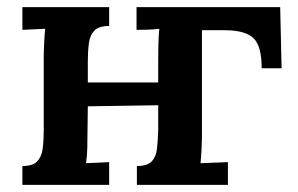

<svg xmlns="http://www.w3.org/2000/svg" viewBox="-20 -520 838 540"><path d="M43 0V-53Q72 -53 84.5 -66Q97 -79 100 -101.5Q103 -124 103 -153V-357Q103 -374 104 -396Q105 -418 107 -439L43 -436V-500H287V-447Q258 -447 245.5 -434Q233 -421 230 -398.5Q227 -376 227 -347V-288H425V-357Q425 -374 425.5 -396Q426 -418 428 -439Q412 -437 394.5 -436.5Q377 -436 364 -436V-500H768L772 -328H716Q716 -391 692.5 -413Q669 -435 612 -435H548V-143Q548 -126 547 -104Q546 -82 544 -61L621 -64V0H365V-53Q394 -53 406.5 -66Q419 -79 421.5 -101.5Q424 -124 425 -153V-224L227 -221L226 -143Q226 -126 225.5 -104Q225 -82 222 -61L287 -64V0Z"/></svg>

Font: Lora SemiBold
Style: Regular
Weight: 600
Designer: Olga Karpushina, Alexei Vanyashin (Cyrillic)
Foundry: Cyreal
Version: Version 3.011; ttfautohint (v1.8.4.7-5d5b)